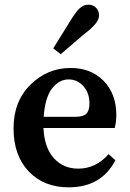

<svg xmlns="http://www.w3.org/2000/svg" viewBox="-20 -787 555 822"><path d="M339 -640 240 -555 208 -580 280 -696Q305 -737 321.5 -752Q338 -767 358 -767Q377 -767 390.5 -754.5Q404 -742 404 -720Q404 -688 339 -640ZM167 -287H303Q337 -287 350 -300.5Q363 -314 363 -344Q363 -389 337 -418Q311 -447 274 -447Q233 -447 203 -408.5Q173 -370 167 -287ZM471 -239H166Q170 -155 210.5 -110Q251 -65 315 -65Q390 -65 445 -127L474 -101Q414 15 274 15Q168 15 103 -53Q38 -121 38 -238Q38 -353 110.5 -424.5Q183 -496 282 -496Q370 -496 424 -440.5Q478 -385 478 -294Q478 -265 471 -239Z"/></svg>

Font: TypoPRO Source Serif Pro
Style: Regular
Weight: 600
Designer: Frank Grießhammer
Foundry: Adobe Systems Incorporated
Version: Version 1.017;PS 1.0;hotconv 1.0.79;makeotf.lib2.5.61930